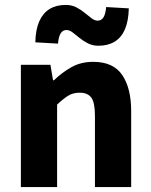

<svg xmlns="http://www.w3.org/2000/svg" viewBox="-20 -759 612 779"><path d="M64.7 0V-496.1H184.6L195.2 -433.3H198.9Q230.3 -463.9 268.9 -486Q307.6 -508.1 358.3 -508.1Q439.7 -508.1 475.9 -454.6Q512.2 -401 512.2 -308V0H365.2V-289.2Q365.2 -342.8 350.5 -362.9Q335.9 -382.9 303.5 -382.9Q275.8 -382.9 256.1 -370.4Q236.4 -358 211.7 -334.7V0ZM379.2 -573.4Q356 -573.4 336.8 -583.1Q317.7 -592.7 302.5 -605.3Q287.3 -617.9 274.6 -627.5Q261.9 -637.2 249.8 -637.2Q235 -637.2 226.5 -624.3Q218 -611.5 215.2 -582L123.3 -587.3Q124.5 -639.4 139.4 -672.7Q154.3 -706.1 181.3 -722.5Q208.3 -739 246.8 -739Q270.9 -739 289.6 -729.3Q308.3 -719.7 323.4 -707.1Q338.6 -694.5 351.4 -684.9Q364.2 -675.2 376.3 -675.2Q391.1 -675.2 399.6 -688.2Q408.1 -701.3 410.7 -730.4L502.6 -725.1Q501.4 -674 486.9 -640.2Q472.4 -606.5 445.1 -589.9Q417.8 -573.4 379.2 -573.4Z"/></svg>

Font: SourceSans3VF
Style: Regular
Weight: 200
Designer: Paul D. Hunt
Foundry: Adobe
Version: Version 3.052;hotconv 1.1.0;makeotfexe 2.6.0